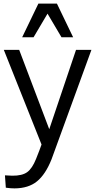

<svg xmlns="http://www.w3.org/2000/svg" viewBox="-20 -816 539 1079"><path d="M104.5 -606.4 195.8 -795.9H299.8L391.1 -606.4H325.7L247.1 -739.3L168.5 -606.4ZM62 242.7Q38.6 242.7 12.7 238.8L7.8 169.4Q35.2 171.4 48.8 171.4Q104.5 171.9 132.8 151.4Q161.1 130.9 182.6 77.1Q204.1 23.4 213.4 -3.9L1.5 -535.6H87.9L256.8 -89.8L407.2 -535.6H493.7Q276.9 61 269.5 79.6Q235.8 164.1 188 203.1Q140.1 242.2 62 242.7Z"/></svg>

Font: Oxygen-Regular
Style: Regular
Weight: 400
Designer: Vernon Adams
Foundry: Vernon Adams
Version: Version Release 0.2.3 webfont; ttfautohint (v0.93.3-1d66) -l